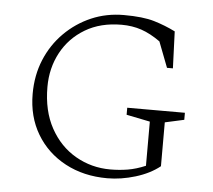

<svg xmlns="http://www.w3.org/2000/svg" viewBox="-46 -620 754 680"><g transform="rotate(5 331.5 -280.5)"><path d="M359 10Q275 10 209.5 -25Q144 -60 107 -122Q70 -184 70 -265Q70 -331 93 -386.5Q116 -442 157.5 -483.5Q199 -525 252.5 -548Q306 -571 368 -571Q436 -571 476 -559Q516 -547 552 -529L557 -398H536L501 -489Q466 -514 433.5 -525Q401 -536 363 -536Q288 -536 233.5 -503.5Q179 -471 149.5 -416Q120 -361 120 -294Q120 -209 153.5 -148Q187 -87 243.5 -54.5Q300 -22 367 -22Q399 -22 429 -27Q459 -32 492 -46V-203L408 -220V-245H613V-220L545 -205V-49Q510 -21 459 -5.5Q408 10 359 10Z"/></g></svg>

Font: Spectral SC ExtraLight
Style: Regular
Weight: 275
Designer: Jean-Baptiste Levee
Foundry: Production Type
Version: Version 2.001